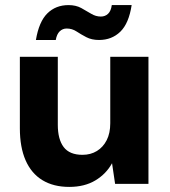

<svg xmlns="http://www.w3.org/2000/svg" viewBox="-20 -722 667 754"><path d="M252 12Q190 12 146.5 -14.5Q103 -41 80.5 -92.5Q58 -144 58 -218V-499H207V-232Q207 -175 230 -144.5Q253 -114 304 -114Q336 -114 360.5 -129Q385 -144 399 -171.5Q413 -199 413 -238V-499H563V0H432L420 -81Q397 -39 354.5 -13.5Q312 12 252 12ZM369 -565Q340 -565 319 -576Q298 -587 280.5 -598.5Q263 -610 242 -610Q226 -610 214.5 -599Q203 -588 199 -565H121Q133 -637 166 -669.5Q199 -702 249 -702Q278 -702 299 -690.5Q320 -679 338 -668Q356 -657 376 -657Q393 -657 404.5 -668Q416 -679 419 -702H497Q486 -630 452.5 -597.5Q419 -565 369 -565Z"/></svg>

Font: DM Sans 20pt Black
Style: Regular
Weight: 900
Version: Version 4.004;gftools[0.9.30]